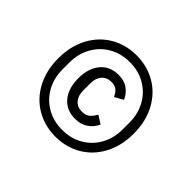

<svg xmlns="http://www.w3.org/2000/svg" viewBox="-151 -950 1202 1202"><g transform="rotate(45 450.0 -349.0)"><path d="M116 -349Q116 -457 160 -539Q204 -621 280 -665Q356 -709 450 -709Q544 -709 620 -665Q696 -621 740 -539Q784 -457 784 -349Q784 -241 740 -159Q696 -77 620 -33Q544 11 450 11Q356 11 280 -33Q204 -77 160 -159Q116 -241 116 -349ZM716 -319V-379Q716 -456 682 -517.5Q648 -579 587.5 -614Q527 -649 450 -649Q373 -649 312.5 -614Q252 -579 218 -517.5Q184 -456 184 -379V-319Q184 -242 218 -180.5Q252 -119 312.5 -84Q373 -49 450 -49Q527 -49 587.5 -84Q648 -119 682 -180.5Q716 -242 716 -319ZM293 -349Q293 -438 337 -490.5Q381 -543 458 -543Q506 -543 539.5 -520Q573 -497 591 -456L534 -424Q522 -452 504 -466Q486 -480 458 -480Q416 -480 392.5 -453Q369 -426 369 -381V-316Q369 -271 392.5 -244Q416 -217 458 -217Q488 -217 507.5 -232Q527 -247 543 -277L597 -243Q579 -203 543.5 -179Q508 -155 458 -155Q381 -155 337 -207.5Q293 -260 293 -349Z"/></g></svg>

Font: iA Writer Quattro V
Style: Regular
Weight: 400
Designer: Mike Abbink, Paul van der Laan, Pieter van Rosmalen, Oliver Reichenstein
Foundry: Information Architects Inc.
Version: Version 2.000